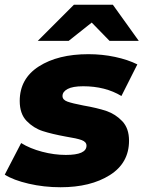

<svg xmlns="http://www.w3.org/2000/svg" viewBox="-36 -779 604 808"><path d="M-16 -44 53 -177Q90 -154 141 -140.5Q192 -127 241 -127Q328 -127 328 -166Q328 -182 307.5 -189.5Q287 -197 242 -204Q182 -215 143.5 -227.5Q105 -240 76 -270Q47 -300 47 -354Q47 -448 127.5 -499.5Q208 -551 336 -551Q394 -551 448 -539.5Q502 -528 542 -508L475 -375Q407 -416 314 -416Q270 -416 248.5 -404.5Q227 -393 227 -375Q227 -359 247.5 -351.5Q268 -344 315 -335Q373 -325 411.5 -312Q450 -299 478.5 -269Q507 -239 507 -187Q507 -93 426 -42Q345 9 219 9Q149 9 84.5 -6Q20 -21 -16 -44ZM425 -607 350 -684 253 -607H123L275 -759H439L548 -607Z"/></svg>

Font: Montserrat Alternates ExtraBold
Style: Italic
Weight: 800
Italic angle: -11.3°
Designer: Julieta Ulanovsky
Foundry: Julieta Ulanovsky
Version: Version 7.200